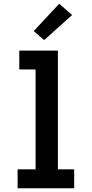

<svg xmlns="http://www.w3.org/2000/svg" viewBox="-20 -1005 490 1025"><path d="M74 0V-101H170V-634H83V-735H289V-101H376V0ZM216 -791 160 -839 296 -985 365 -925Z"/></svg>

Font: Iosevka Etoile
Style: Bold
Weight: 700
Designer: Belleve Invis
Foundry: Belleve Invis
Version: Version 28.1.0; ttfautohint (v1.8.4)